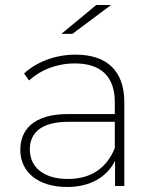

<svg xmlns="http://www.w3.org/2000/svg" viewBox="-20 -742 620 766"><path d="M438 -151C406 -73 345 -28 251 -28C155 -28 99 -74 99 -146C99 -209 141 -256 252 -256H438ZM248 4C341 4 406 -36 439 -100V0H476V-334C476 -459 407 -524 281 -524C201 -524 126 -495 76 -449L96 -421C140 -462 205 -489 279 -489C383 -489 438 -436 438 -335V-287H252C110 -287 61 -221 61 -144C61 -56 131 4 248 4ZM423 -722H364L225 -607H269Z"/></svg>

Font: Montserrat-Alt1 ExtLt
Style: Regular
Weight: 200
Designer: Differentunic
Foundry: Differentunic
Version: Version 7.222